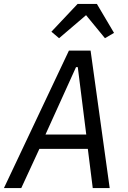

<svg xmlns="http://www.w3.org/2000/svg" viewBox="-29 -955 649 975"><path d="M442 0 417 -199H171L79 0H-9L321 -698H431L528 0ZM366 -614H357L202 -272H409ZM463 -935 550 -788 504 -761 408 -878 271 -761 232 -794 365 -935Z"/></svg>

Font: iA Writer Mono V
Style: Regular
Weight: 400
Italic angle: -9.5°
Designer: Mike Abbink, Paul van der Laan, Pieter van Rosmalen
Foundry: Bold Monday
Version: Version 2.000